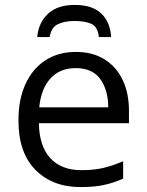

<svg xmlns="http://www.w3.org/2000/svg" viewBox="-20 -758 602 788"><path d="M291.5 -544.9Q359.9 -544.9 408.7 -514.6Q457.5 -484.4 483.4 -429.9Q509.3 -375.5 509.3 -302.7V-252.4H139.6Q141.1 -158.2 186.5 -108.9Q231.9 -59.6 314.5 -59.6Q365.2 -59.6 404.3 -68.8Q443.4 -78.1 485.4 -96.2V-24.9Q444.8 -6.8 405 1.5Q365.2 9.8 311 9.8Q195.3 9.8 125.5 -60.8Q55.7 -131.3 55.7 -263.7Q55.7 -350.1 84.7 -413.3Q113.8 -476.6 166.7 -510.7Q219.7 -544.9 291.5 -544.9ZM290.5 -478.5Q225.6 -478.5 187 -436Q148.4 -393.6 141.1 -317.4H424.3Q423.8 -389.2 391.4 -433.8Q358.9 -478.5 290.5 -478.5ZM286.6 -737.8Q358.9 -737.8 395.8 -702.4Q432.6 -667 436 -606H385.7Q381.3 -647.5 356 -659.7Q330.6 -671.9 284.7 -671.9Q244.6 -671.9 217 -658.4Q189.5 -645 184.1 -606H132.8Q138.2 -665.5 177.2 -701.7Q216.3 -737.8 286.6 -737.8Z"/></svg>

Font: Open Sans
Style: Regular
Weight: 400
Designer: Monotype Design Team
Foundry: Monotype Imaging Inc.
Version: Version 3.000; ttfautohint (v1.8.4)